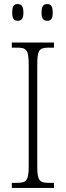

<svg xmlns="http://www.w3.org/2000/svg" viewBox="-20 -923 324 943"><path d="M212 -821C229 -821 239 -830 239 -861C239 -894 229 -903 212 -903C194 -903 184 -894 184 -861C184 -830 194 -821 212 -821ZM67 -821C84 -821 95 -830 95 -861C95 -894 84 -903 67 -903C49 -903 40 -894 40 -861C40 -830 49 -821 67 -821ZM38 0H245V-25H221C173 -25 163 -36 163 -109V-605C163 -679 173 -689 221 -689H245V-714H38V-689H63C110 -689 121 -679 121 -605V-109C121 -35 110 -25 63 -25H38Z"/></svg>

Font: Noto Serif Georgian Condensed ExtraLight
Style: Regular
Weight: 200
Width: 3
Designer: Monotype Design Team, Akaki Razmadze
Foundry: Google LLC
Version: Version 2.003